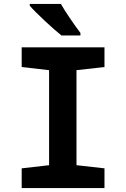

<svg xmlns="http://www.w3.org/2000/svg" viewBox="-20 -954 640 974"><path d="M388 -774V-787Q368 -813 337.5 -857.5Q307 -902 289 -934H131V-925Q155 -897 207.5 -848Q260 -799 292 -774ZM510 0V-100L368 -116V-598L510 -614V-714H90V-614L229 -598V-116L90 -100V0Z"/></svg>

Font: Noto Sans Mono UI
Style: Bold
Weight: 700
Designer: Monotype Design team
Foundry: Monotype Imaging Inc.
Version: 1.000